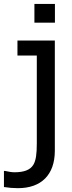

<svg xmlns="http://www.w3.org/2000/svg" viewBox="-64 -752 366 978"><path d="M215.8 -731.9H111.3V-636.7H215.8ZM215.3 -545.4H24.9V-469.2H123.5V-22C123.5 32.7 119.1 65.9 105.5 87.9C89.8 113.3 59.1 125.5 9.8 125.5C-3.4 125.5 -19.5 123 -38.6 118.7H-43.9V200.7C-19 204.6 4.4 206.5 27.3 206.5C146 206.5 215.3 138.7 215.3 15.6Z"/></svg>

Font: SG Kara SemiBold
Style: Regular
Weight: 400
Designer: Damoon Khanjanzadeh
Version: Version 1.000